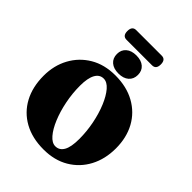

<svg xmlns="http://www.w3.org/2000/svg" viewBox="-290 -1195 1359 1359"><g transform="rotate(45 390.0 -515.0)"><path d="M383.5 -715.5Q496.5 -715.5 579.2 -669.5Q662 -623.5 706.8 -541.8Q751.5 -460 751.5 -352.5Q751.5 -245.5 707.5 -162.5Q663.5 -79.5 583.2 -32Q503 15.5 394 15.5Q280 15.5 197.2 -30.5Q114.5 -76.5 70 -159.5Q25.5 -242.5 25.5 -354.5Q25.5 -457 69.8 -538.5Q114 -620 194.2 -667.8Q274.5 -715.5 383.5 -715.5ZM521 -216Q521 -292 506 -367.2Q491 -442.5 465.2 -504.5Q439.5 -566.5 407.5 -603.8Q375.5 -641 341 -641Q300.5 -641 279 -601.5Q257.5 -562 257.5 -486.5Q257.5 -409 272.8 -333.2Q288 -257.5 313.8 -195.5Q339.5 -133.5 371.5 -96.5Q403.5 -59.5 437 -59.5Q477.5 -59.5 499.2 -97.5Q521 -135.5 521 -216ZM389 -739.5Q340 -739.5 311.8 -763.8Q283.5 -788 283.5 -830.5Q283.5 -872 311.8 -896.2Q340 -920.5 389 -920.5Q438 -920.5 466 -896.2Q494 -872 494 -830.5Q494 -788.5 466 -764Q438 -739.5 389 -739.5ZM221 -997Q221 -1046 261 -1046H516Q556 -1046 556 -997.5Q556 -949 516 -949H261Q221 -949 221 -997Z"/></g></svg>

Font: Fraunces 72pt Soft Black
Style: Regular
Weight: 900
Version: Version 1.000;[b76b70a41]